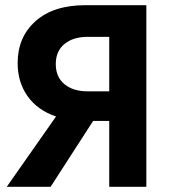

<svg xmlns="http://www.w3.org/2000/svg" viewBox="-20 -720 660 740"><path d="M544 -700V0H401V-254H339L175 0H6L196 -271Q125 -295 86.5 -349Q48 -403 48 -477Q48 -577 117 -638.5Q186 -700 309 -700ZM318 -368H401V-578H318Q262 -578 228.5 -550.5Q195 -523 195 -473Q195 -423 228.5 -395.5Q262 -368 318 -368Z"/></svg>

Font: Jost* Semi
Style: Regular
Weight: 600
Version: Version 3.7